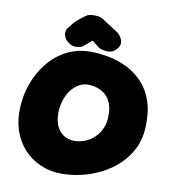

<svg xmlns="http://www.w3.org/2000/svg" viewBox="-92 -930 918 1017"><g transform="rotate(10 367.0 -422.0)"><path d="M308 7Q245 7 192.5 -16Q140 -39 102.5 -80.5Q65 -122 46 -178.5Q27 -235 31 -303Q34 -371 57.5 -434Q81 -497 122 -547Q163 -597 220 -626.5Q277 -656 347 -656Q398 -656 450 -645.5Q502 -635 549 -611Q596 -587 632.5 -547Q669 -507 688 -448.5Q707 -390 703 -310Q700 -246 674.5 -195.5Q649 -145 608.5 -107Q568 -69 517.5 -43.5Q467 -18 413 -5.5Q359 7 308 7ZM344 -176Q365 -176 386 -182Q407 -188 426.5 -200.5Q446 -213 462 -231.5Q478 -250 488 -275Q498 -300 499 -331Q501 -373 490 -402Q479 -431 459.5 -448.5Q440 -466 415 -474Q390 -482 364 -482Q339 -482 316 -469Q293 -456 275.5 -433.5Q258 -411 247.5 -381Q237 -351 235 -318Q233 -274 246 -242Q259 -210 284.5 -193Q310 -176 344 -176ZM227 -681Q209 -694 203 -706.5Q197 -719 197 -729.5Q197 -740 199.5 -746.5Q202 -753 202 -753Q215 -771 226 -784Q237 -797 251 -809Q265 -821 287 -837Q296 -845 314.5 -848Q333 -851 353.5 -848Q374 -845 390 -832L471 -780Q471 -780 478.5 -772Q486 -764 492.5 -751Q499 -738 497 -722Q495 -706 476 -689Q463 -677 448 -674.5Q433 -672 419.5 -674.5Q406 -677 397.5 -680Q389 -683 389 -683L348 -716Q336 -706 322 -694.5Q308 -683 297 -674Q297 -674 286.5 -671Q276 -668 260 -668.5Q244 -669 227 -681Z"/></g></svg>

Font: Sour Gummy Black
Style: Regular
Weight: 900
Designer: Stefie Justprince
Foundry: Eifetstype
Version: Version 1.000